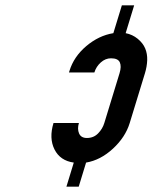

<svg xmlns="http://www.w3.org/2000/svg" viewBox="-20 -692 571 718"><path d="M180.1 -232C168.5 -194 169.8 -161 183.9 -133C198 -105 222 -88.7 255.9 -84L228.4 6H274.4L301.9 -84C337.7 -90 371.2 -107.3 402.3 -136C433.4 -164.7 454.3 -196.7 465.1 -232L522 -418C527.1 -434.7 529.9 -451 530.5 -467C531 -483 528.5 -497.7 522.9 -511C517.3 -524.3 508 -536.3 494.9 -547C481.9 -557.7 466.8 -564.7 449.9 -568L481.7 -672H435.7L403.9 -568C367.4 -562 333.6 -545.8 302.5 -519.5C271.5 -493.2 250.6 -462.3 239.8 -427L237.9 -421H332.9C337.4 -435.7 345.4 -448.2 356.9 -458.5C368.4 -468.8 381.1 -474 395.1 -474C412.5 -474 423.4 -469 428 -459C432.6 -449 432.3 -435.3 427 -418L370.1 -232C365.7 -217.3 357.8 -204.3 346.7 -193C335.6 -181.7 321.7 -176 305 -176C290.3 -176 280.6 -181.7 275.7 -193C270.8 -204.3 270.7 -217.3 275.1 -232Z"/></svg>

Font: Din Kursivschrift
Style: Condensed Italic Polish
Weight: 400
Version: Version 1.07